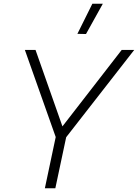

<svg xmlns="http://www.w3.org/2000/svg" viewBox="-20 -1007 738 1027"><path d="M440 -825 394 -826 474 -987H530ZM220 0 278 -274 113 -740H170L314 -331L631 -740H698L334 -273L276 0Z"/></svg>

Font: Be Vietnam Pro ExtraLight
Style: Italic
Weight: 200
Italic angle: -12°
Designer: Lam Bao, Tony Le, Vietanh Nguyen
Foundry: Yellow Type Foundry
Version: Version 1.002; ttfautohint (v1.8.3)